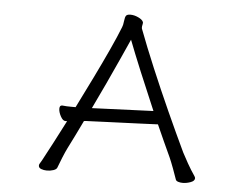

<svg xmlns="http://www.w3.org/2000/svg" viewBox="-51 -775 1102 848"><g transform="rotate(5 500.0 -351.0)"><path d="M330 -225Q314 -191 298 -159Q282 -127 268 -99Q260 -83 248.5 -55Q237 -27 231 -10Q228 -2 214.5 2.5Q201 7 186 7Q172 7 160.5 2.5Q149 -2 149 -12Q149 -18 153 -23Q157 -29 161 -36.5Q165 -44 174.5 -62Q184 -80 203.5 -116.5Q223 -153 256 -218H248Q237 -218 227 -236.5Q217 -255 217 -270Q217 -285 228 -285H230Q239 -284 248 -283.5Q257 -283 269 -283H288Q322 -351 356 -420.5Q390 -490 418 -551Q446 -612 462 -653Q466 -662 468 -680.5Q470 -699 475 -705Q480 -711 494 -711Q511 -711 529 -702.5Q547 -694 551 -684Q551 -683 551.5 -682Q552 -681 552 -680Q552 -676 550.5 -670.5Q549 -665 549 -660Q549 -655 550 -653Q579 -576 617.5 -484.5Q656 -393 698 -300Q740 -207 779 -125Q787 -109 804 -79Q821 -49 837 -26Q839 -23 840 -20.5Q841 -18 841 -16Q841 -4 823 2.5Q805 9 788 9Q777 9 768 6Q759 3 757 -3Q751 -21 740 -50.5Q729 -80 721 -98Q706 -130 690 -165.5Q674 -201 657 -239Q657 -239 634.5 -238Q612 -237 576 -235.5Q540 -234 500 -232.5Q460 -231 423.5 -229.5Q387 -228 363 -227Q339 -226 337 -226ZM632 -296Q595 -382 561 -464Q527 -546 506 -601Q489 -563 465.5 -511Q442 -459 415 -401Q388 -343 360 -285Z"/></g></svg>

Font: QiushuiShotai
Style: Regular
Weight: 600
Designer: Fontworks Inc.
Foundry: Fontworks Inc.
Version: Version 1.250